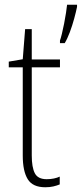

<svg xmlns="http://www.w3.org/2000/svg" viewBox="-20 -780 345 810"><path d="M177 -24Q193 -24 207.5 -27Q222 -30 232 -35V-2Q220 3 205 6.5Q190 10 171 10Q118 10 97 -24Q76 -58 76 -124V-496H17V-520L76 -530L86 -657H114V-529H233V-496H114V-124Q114 -74 127 -49Q140 -24 177 -24ZM305 -751Q301 -731 293 -701.5Q285 -672 274.5 -644Q264 -616 253 -598H233V-609Q236 -617 241 -637Q246 -657 250.5 -680.5Q255 -704 258.5 -726Q262 -748 263 -760H305Z"/></svg>

Font: Noto Sans Sinhala Condensed ExtraLight
Style: Regular
Weight: 200
Width: 3
Designer: Jelle Bosma - Monotype Design Team
Foundry: Monotype Imaging Inc.
Version: Version 2.006; ttfautohint (v1.8.4.7-5d5b)